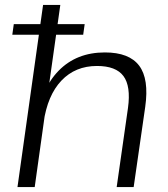

<svg xmlns="http://www.w3.org/2000/svg" viewBox="-20 -760 681 780"><path d="M500 -322Q512 -410 481.5 -451Q451 -492 374 -492Q286 -492 229.5 -432.5Q173 -373 157 -262L115 -199L125 -260Q146 -399 218.5 -473Q291 -547 406 -547Q505 -547 545.5 -493Q586 -439 570 -326L523 0H454ZM155 -740H225L171 -357L121 0H51ZM324 -662 318 -619H30L36 -662Z"/></svg>

Font: Pathway Extreme 28pt Light
Style: Italic
Weight: 300
Italic angle: -8°
Designer: Eduardo Rodriguez Tunni
Foundry: Eduardo Rodriguez Tunni
Version: Version 1.001;gftools[0.9.26]